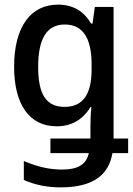

<svg xmlns="http://www.w3.org/2000/svg" viewBox="-20 -570 574 830"><path d="M242 240C389 240 451 181 466 92H534V29H471V-540H390L380 -468H374C342 -522 295 -550 231 -550C113 -550 41 -455 41 -281C41 -120 106 -24 225 -24C287 -24 337 -51 371 -107H375C372 -80 371 -49 371 -27V29H198V92H364C353 140 319 163 247 163C197 163 143 152 83 126V208C133 230 185 240 242 240ZM259 -108C179 -108 145 -163 145 -281C145 -406 184 -464 260 -464C338 -464 376 -406 376 -291V-270C376 -160 337 -108 259 -108Z"/></svg>

Font: Noto Sans Mono Condensed Medium
Style: Regular
Weight: 500
Width: 3
Designer: Monotype Design Team
Foundry: Monotype Imaging Inc.
Version: Version 2.014